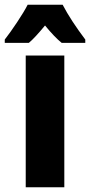

<svg xmlns="http://www.w3.org/2000/svg" viewBox="-57 -786 378 806"><path d="M206 -766H59C42 -731 -10 -654 -37 -620V-606H64C81 -620 104 -645 132 -679C159 -646 182 -622 202 -606H301V-620C261 -673 229 -722 206 -766ZM213 0V-553H51V0Z"/></svg>

Font: Noto Sans Arabic ExtCond Blk
Style: Regular
Weight: 900
Width: 2
Designer: Monotype Design Team, Nadine Chahine, Nizar Qandah and Khaled Hosny
Foundry: Monotype Imaging Inc.
Version: Version 2.012